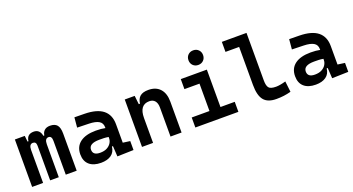

<svg xmlns="http://www.w3.org/2000/svg" viewBox="-50 -1355 3616 1969"><g transform="rotate(-20 1758.0 -370.5)"><path d="M417 0V-368.7Q417 -422.4 382.3 -422.4Q340.8 -422.4 340.8 -359.4V0H246.6V-378.4Q246.6 -422.4 211.4 -422.4Q169.4 -422.4 169.4 -359.4V0H49.8V-517.6H157.7L164.6 -453.1H174.8Q183.1 -527.3 257.3 -527.3Q323.7 -527.3 337.4 -453.1H348.1Q351.6 -486.3 374 -506.8Q396.5 -527.3 435.1 -527.3Q487.8 -527.3 512 -498.5Q536.1 -469.7 536.1 -405.3V0Z M978.5 4.9 971.7 -109.4H960.4Q954.1 -49.8 911.9 -20Q869.6 9.8 800.3 9.8Q718.3 9.8 673.1 -30Q627.9 -69.8 627.9 -143.6Q627.9 -228.5 688.5 -273.9Q749 -319.3 859.9 -319.3Q918.9 -319.3 962.4 -310.1V-320.3Q962.4 -365.7 926.8 -387Q891.1 -408.2 820.3 -410.2L691.4 -413.6L701.2 -522.5L810.5 -521Q946.3 -519 1012.2 -465.6Q1078.1 -412.1 1078.1 -309.6V-108.4L1156.2 -97.7V0ZM962.4 -212.9Q936 -217.8 912.4 -218.5Q888.7 -219.2 862.8 -219.2Q747.6 -219.2 747.6 -151.4Q747.6 -90.3 826.7 -90.3Q872.1 -90.3 902.1 -106.7Q932.1 -123 947.3 -148.2Q962.4 -173.3 962.4 -200.2Z M1560.1 0V-317.4Q1560.1 -364.3 1538.8 -389.6Q1517.6 -415 1478.5 -415Q1369.6 -415 1369.6 -271.5V0H1249V-517.6H1357.4L1367.7 -423.8H1381.3Q1387.7 -476.1 1418 -501.7Q1448.2 -527.3 1508.8 -527.3Q1590.8 -527.3 1635.7 -477.5Q1680.7 -427.7 1680.7 -336.9V0Z M1831.1 0V-109.4H2024.9V-408.2H1860.4V-517.6H2145V-109.4H2300.8V0ZM2080.1 -592.3Q2045.4 -592.3 2022.9 -614.7Q2000.5 -637.2 2000.5 -671.9Q2000.5 -706.5 2022.9 -729Q2045.4 -751.5 2080.1 -751.5Q2114.7 -751.5 2137.2 -729Q2159.7 -706.5 2159.7 -671.9Q2159.7 -637.2 2137.2 -614.7Q2114.7 -592.3 2080.1 -592.3Z M2713.9 9.8Q2619.1 9.8 2577.4 -42Q2535.6 -93.8 2535.6 -207.5V-623H2386.7V-732.4H2655.8V-212.4Q2655.8 -158.7 2673.6 -134.3Q2691.4 -109.9 2752.9 -109.9Q2794.9 -109.9 2859.4 -128.4L2873 -10.7Q2832.5 0 2794.9 4.9Q2757.3 9.8 2713.9 9.8Z M3322.3 4.9 3315.4 -109.4H3304.2Q3297.9 -49.8 3255.6 -20Q3213.4 9.8 3144 9.8Q3062 9.8 3016.8 -30Q2971.7 -69.8 2971.7 -143.6Q2971.7 -228.5 3032.2 -273.9Q3092.8 -319.3 3203.6 -319.3Q3262.7 -319.3 3306.2 -310.1V-320.3Q3306.2 -365.7 3270.5 -387Q3234.9 -408.2 3164.1 -410.2L3035.2 -413.6L3044.9 -522.5L3154.3 -521Q3290 -519 3356 -465.6Q3421.9 -412.1 3421.9 -309.6V-108.4L3500 -97.7V0ZM3306.2 -212.9Q3279.8 -217.8 3256.1 -218.5Q3232.4 -219.2 3206.5 -219.2Q3091.3 -219.2 3091.3 -151.4Q3091.3 -90.3 3170.4 -90.3Q3215.8 -90.3 3245.8 -106.7Q3275.9 -123 3291 -148.2Q3306.2 -173.3 3306.2 -200.2Z"/></g></svg>

Font: CaskaydiaCove NFP SemiBold
Style: Regular
Weight: 600
Designer: Aaron Bell
Foundry: Saja Typeworks
Version: Version 2111.001; VTT 6.35;Nerd Fonts 3.1.1